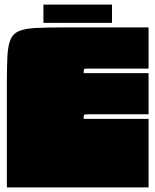

<svg xmlns="http://www.w3.org/2000/svg" viewBox="-20 -820 680 840"><path d="M630 0H10V-455Q10 -529 12.5 -575Q15 -621 26 -647Q37 -673 63 -684Q89 -695 135.5 -697.5Q182 -700 255 -700H630V-520H365Q350 -520 348 -517.5Q346 -515 346 -500H630V-320H365Q350 -320 348 -317.5Q346 -315 346 -300H630ZM170 -800H470V-720H170Z"/></svg>

Font: Badeen Display
Style: Regular
Weight: 400
Version: Version 1.000; ttfautohint (v1.8.4.7-5d5b)